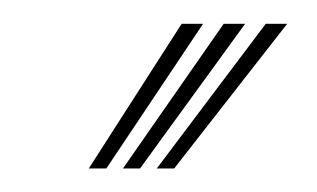

<svg xmlns="http://www.w3.org/2000/svg" viewBox="-20 -788 269 163"><path d="M55.4 -645 134.2 -767.8H152.4L70.3 -645ZM113.1 -645 205.6 -767.8H223.8L127.9 -645ZM84.4 -645 169.9 -767.8H188.1L98.9 -645Z"/></svg>

Font: Big Shoulders Inline Text Thin
Style: Regular
Weight: 100
Designer: Patric King
Foundry: XO Type Co
Version: Version 2.002